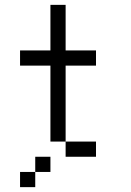

<svg xmlns="http://www.w3.org/2000/svg" viewBox="-20 -645 540 790"><path d="M187.5 62.5V0H125V62.5H62.5V125H125V62.5ZM375 0V-62.5H250V0ZM375 -375V-437.5H250V-625H187.5V-437.5H62.5V-375H187.5V-62.5H250V-375Z"/></svg>

Font: UnifontExMono
Style: Regular
Weight: 500
Version: Version 15.0.06